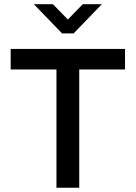

<svg xmlns="http://www.w3.org/2000/svg" viewBox="-20 -885 639 905"><path d="M246.1 0V-654.3H353.5V0ZM30.3 -557.6V-654.3H569.3V-557.6ZM272.5 -727.5 139.6 -865.2H229.5L299.8 -793L370.1 -865.2H460L327.1 -727.5Z"/></svg>

Font: Sen Medium
Style: Regular
Weight: 500
Designer: Kosal Sen, Philatype
Foundry: Philatype
Version: Version 2.000;gftools[0.9.31]